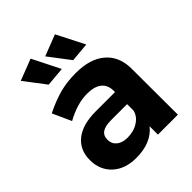

<svg xmlns="http://www.w3.org/2000/svg" viewBox="-215 -894 1027 1027"><g transform="rotate(-45 298.0 -381.0)"><path d="M271 -611.8 162.1 -602.1 70.8 -722.2 191.9 -769ZM456.1 -611.8 347.2 -602.1 255.9 -722.2 376 -769ZM537.1 0H386.2V-63Q330.1 6.8 216.8 6.8Q131.8 6.8 82 -39.8Q32.2 -86.4 32.2 -161.1Q32.2 -237.3 85.4 -280Q138.7 -322.8 236.8 -323.2H384.8V-333Q384.8 -376.5 356.4 -399.7Q328.1 -422.9 272.9 -422.9Q198.2 -422.9 112.8 -376L64.9 -481.9Q128.9 -513.7 184.8 -528.8Q240.7 -543.9 308.1 -543.9Q416 -543.9 475.6 -493.2Q535.2 -442.4 536.1 -351.1ZM259.8 -103Q308.1 -103 343 -126.2Q377.9 -149.4 384.8 -184.1V-231.9H264.2Q219.2 -231.9 197.5 -217.3Q175.8 -202.6 175.8 -170.9Q175.8 -140.1 198.5 -121.6Q221.2 -103 259.8 -103Z"/></g></svg>

Font: Montserrat arm SemiBold
Style: Regular
Weight: 600
Designer: Julieta Ulanovsky
Foundry: Julieta Ulanovsky
Version: Version 6.000;PS 006.000;hotconv 1.0.88;makeotf.lib2.5.64775